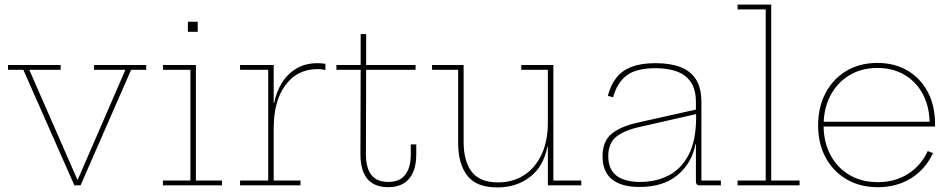

<svg xmlns="http://www.w3.org/2000/svg" viewBox="-20 -810 4157 839"><path d="M391 -526H619V-505H553L332 0H305L82 -505H15V-526H245V-505H108L329 0L305 -25H330L309 0L528 -505H391Z M836 -21H950V0H692V-21H812V-505H692V-526H836ZM801 -715H844V-671H801Z M1176 -21H1293V0H1029V-21H1152V-505H1029V-526H1176ZM1402 -504Q1395.5 -505.5 1387.8 -506.8Q1380 -508 1367 -508Q1280 -508 1228 -439Q1176 -370 1176 -249L1168 -360H1178Q1186.5 -406 1210.5 -445.8Q1234.5 -485.5 1274 -509.8Q1313.5 -534 1369 -534Q1379 -534 1385.8 -533.2Q1392.5 -532.5 1402 -531Z M1579 -135Q1579 -77.5 1602.2 -46.2Q1625.5 -15 1677 -15Q1726.5 -15 1750.8 -46.2Q1775 -77.5 1775 -135V-179H1799V-135Q1799 -89.5 1785.2 -57.5Q1771.5 -25.5 1744.2 -8.8Q1717 8 1677 8Q1635 8 1608 -8.8Q1581 -25.5 1568 -57.5Q1555 -89.5 1555 -135L1556 -505H1450V-526H1556V-661H1580V-526H1796V-505H1580Z M2374 -505H2258V-526H2398V-21H2520V0H2374ZM2006 -526V-189Q2006 -106.5 2041 -59.8Q2076 -13 2157 -13Q2220.5 -13 2269.5 -44.2Q2318.5 -75.5 2346.2 -134Q2374 -192.5 2374 -275L2383 -169H2372Q2355.5 -83 2296.2 -37Q2237 9 2153 9Q2061.5 9 2021.8 -42.8Q1982 -94.5 1982 -185V-505H1868V-526Z M3036 0Q3028.5 0 3024.8 -4.5Q3021 -9 3021 -17V-231L3023 -241L3022 -299L3021 -320V-363Q3021 -418.5 2999 -451Q2977 -483.5 2937.5 -497.8Q2898 -512 2845 -512Q2761 -512 2719 -480.8Q2677 -449.5 2659 -385L2636 -391Q2648.5 -439 2673.8 -470.8Q2699 -502.5 2740.8 -518.2Q2782.5 -534 2845 -534Q2907 -534 2951.8 -517.5Q2996.5 -501 3020.8 -463.8Q3045 -426.5 3045 -364V-21H3130V0ZM2775 7Q2695.5 7 2654.2 -26.2Q2613 -59.5 2613 -127Q2613 -192.5 2652.5 -225.2Q2692 -258 2770 -275L3029 -333V-313L2774 -255Q2706.5 -240 2672.2 -211.8Q2638 -183.5 2638 -128Q2638 -70.5 2673.5 -42.8Q2709 -15 2778 -15Q2845.5 -15 2901 -43Q2956.5 -71 2989.2 -133.5Q3022 -196 3022 -299L3028 -180H3019Q3003.5 -97.5 2941 -45.2Q2878.5 7 2775 7Z M3350 -21H3474V0H3203V-21H3326V-769H3203V-790H3350Z M3816 8Q3738 8 3679.2 -26.5Q3620.5 -61 3587.8 -121.8Q3555 -182.5 3555 -262Q3555 -342 3587.5 -403.5Q3620 -465 3678.2 -500Q3736.5 -535 3814 -535Q3890 -535 3946.8 -501Q4003.5 -467 4034.8 -407Q4066 -347 4066 -269Q4066 -265.5 4066 -262.5Q4066 -259.5 4066 -257H4042Q4042 -260 4042 -263.8Q4042 -267.5 4042 -271Q4042 -342 4013.8 -396.5Q3985.5 -451 3934.2 -482Q3883 -513 3814 -513Q3744 -513 3691 -480.8Q3638 -448.5 3608.5 -392Q3579 -335.5 3579 -262Q3579 -189 3608.8 -133Q3638.5 -77 3691.8 -45.5Q3745 -14 3816 -14Q3891 -14 3948 -50.2Q4005 -86.5 4034 -150L4057 -141Q4025.5 -72 3962.5 -32Q3899.5 8 3816 8ZM3570 -257V-278H4058L4064 -257Z"/></svg>

Font: Hepta Slab ExtraLight
Style: Regular
Weight: 200
Designer: Michael LaGattuta
Foundry: Michael LaGattuta
Version: Version 1.100